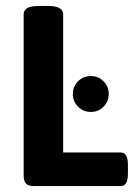

<svg xmlns="http://www.w3.org/2000/svg" viewBox="-20 -630 460 650"><path d="M60.1 0ZM60.1 -34.7V-581.5Q60.1 -595.7 72.8 -602.8Q85.4 -609.9 112.3 -609.9H141.6Q168.5 -609.9 181.2 -602.8Q193.8 -595.7 193.8 -581.5V-113.8H387.2Q400.9 -113.8 407 -103.5Q413.1 -93.3 413.1 -70.8V-43.5Q413.1 -20.5 407 -10.3Q400.9 0 387.2 0H94.7Q76.7 0 68.4 -8.3Q60.1 -16.6 60.1 -34.7ZM226.6 -311.5Q226.6 -337.4 244.4 -355Q262.2 -372.6 287.6 -372.6Q313 -372.6 330.6 -354.7Q348.1 -336.9 348.1 -311.5Q348.1 -286.6 330.6 -268.8Q313 -251 287.6 -251Q262.2 -251 244.4 -268.8Q226.6 -286.6 226.6 -311.5Z"/></svg>

Font: Jaldi
Style: Bold
Weight: 400
Designer: Pablo Cosgaya and Nicolas Silva
Foundry: Omnibus-Type
Version: Version 1.007